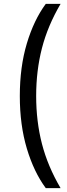

<svg xmlns="http://www.w3.org/2000/svg" viewBox="-20 -810 350 998"><path d="M218 168Q156 84 119.5 -38Q83 -160 83 -311Q83 -462 119.5 -584Q156 -706 218 -790H295Q228 -676 198 -559.5Q168 -443 168 -311Q168 -179 198 -62.5Q228 54 295 168Z"/></svg>

Font: CBA Beacon Sans
Style: Regular
Weight: 400
Designer: Wei Huang
Foundry: Wei Huang
Version: Version 1.002